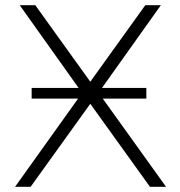

<svg xmlns="http://www.w3.org/2000/svg" viewBox="-20 -720 695 740"><path d="M376 -340 620 0H558L328 -320L98 0H38L281 -340H102V-381H283L56 -700H116L328 -405L540 -700H600L373 -381H544V-340Z"/></svg>

Font: mBank Light
Style: Regular
Weight: 300
Designer: Julieta Ulanovsky
Foundry: Julieta Ulanovsky
Version: Version 7.200;PS 007.200;hotconv 1.0.88;makeotf.lib2.5.64775